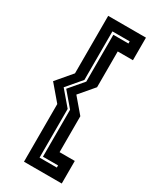

<svg xmlns="http://www.w3.org/2000/svg" viewBox="-237 -816 886 1083"><g transform="rotate(30 205.5 -275.0)"><path d="M272 -181V53H371V200H125V-175.5L40 -275.5L125 -375.5V-750H371V-603H272V-370L191.5 -275.5ZM189.5 -181V136H302V122H203.5V-184L125.5 -275.5L203.5 -367V-672H302V-686H189.5V-370L109 -275.5Z"/></g></svg>

Font: Tourney Condensed Regular
Style: Bold
Weight: 700
Width: 3
Designer: Tyler Finck
Foundry: Etcetera Type Co
Version: Version 1.010; ttfautohint (v1.8.3)